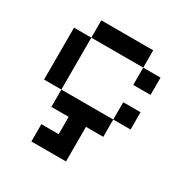

<svg xmlns="http://www.w3.org/2000/svg" viewBox="-162 -630 924 961"><g transform="rotate(30 300.0 -150.0)"><path d="M150 200V100H250V0H150V-100H50V-400H150V-500H450V-400H550V-300H450V-400H150V-100H450V-200H550V-100H450V0H350V200Z"/></g></svg>

Font: Matrix Sans
Style: Regular
Weight: 400
Designer: Brad Neil
Version: Version 1.100